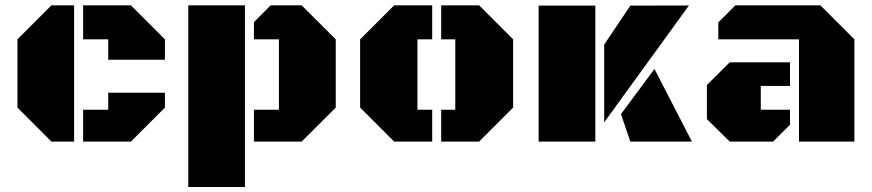

<svg xmlns="http://www.w3.org/2000/svg" viewBox="-20 -539 3319 731"><path d="M262.2 0H175.8L46.4 -129.4V-389.2L175.8 -518.6H262.2ZM296.4 -389.2V-518.6H478.5L607.9 -389.2V-311.5H392.1V-389.2ZM296.4 0V-121.1H392.1V-186H607.9V-129.4L478.5 0Z M696.8 172.9V-518.6H912.6V172.9ZM1042 -389.2H946.8V-454.6L1010.3 -518.6H1128.4L1258.3 -389.2V-129.4L1128.4 0H946.8V-121.1H1042Z M1933.6 -129.4 1804.2 0H1659.7V-121.1H1713.4V-389.2H1659.7V-518.6H1804.2L1933.6 -389.2ZM1569.3 -121.1H1625.5V0H1480.5L1351.1 -129.4V-389.2L1480.5 -518.6H1625.5V-389.2H1569.3Z M2246.6 -517.6V0H2030.8V-517.6ZM2379.9 -517.6 2603 -518.1 2280.3 -73.2V-369.1ZM2614.3 0H2379.9L2344.2 -104.5L2471.7 -276.4Z M3022 0V-389.2H2714.8V-453.6L2779.8 -518.6H3103.5L3232.9 -389.2V0ZM2987.8 -301.8V-211.9H2876.5V-121.1H2987.8V-64L2923.3 0H2758.3L2671.4 -85.4V-215.3L2758.3 -301.8Z"/></svg>

Font: Black Ops One [rus by aLiNcE]
Style: Regular
Weight: 400
Designer: James Grieshaber
Foundry: James Grieshaber
Version: Version 1.002;May 25, 2024;FontCreator 13.0.0.2680 64-bit